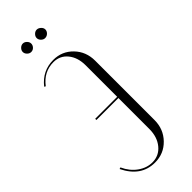

<svg xmlns="http://www.w3.org/2000/svg" viewBox="-212 -641 673 673"><g transform="rotate(-45 124.5 -304.5)"><path d="M73 -574Q65 -574 58.5 -580.5Q52 -587 52 -595Q52 -603 58.5 -609.5Q65 -616 73 -616Q81 -616 87.5 -609.5Q94 -603 94 -595Q94 -587 88 -580.5Q82 -574 73 -574ZM142 -574Q134 -574 127.5 -580.5Q121 -587 121 -595Q121 -603 127.5 -609.5Q134 -616 142 -616Q150 -616 157 -609.5Q164 -603 164 -595Q164 -587 157.5 -580.5Q151 -574 142 -574ZM210 -394V-100Q210 -55 180 -24Q150 7 106 7Q37 7 2 -65L8 -67Q22 -36 47 -18Q72 0 100 0Q133 0 154 -25.5Q175 -51 175 -91V-244H66V-250H175V-406Q175 -445 155 -469.5Q135 -494 103 -494Q55 -494 24 -453L19 -456Q54 -500 108 -500Q151 -500 180.5 -469.5Q210 -439 210 -394Z"/></g></svg>

Font: Moniqa ExtLt Narrow Display
Style: Regular
Weight: 200
Width: 4
Designer: Rajesh Rajput
Foundry: Rajesh Rajput
Version: Version 1.000